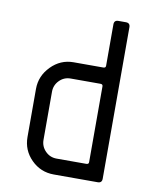

<svg xmlns="http://www.w3.org/2000/svg" viewBox="-74 -681 585 738"><g transform="rotate(10 218.5 -312.5)"><path d="M374.5 -607.9V-16.6Q374.5 0 357.9 0H186.5Q134.8 0 98.4 -36.4Q62 -72.8 62 -124.5V-312Q62 -362.8 98.9 -400.4Q135.7 -438 186.5 -438H302.7Q312 -438 312 -446.3V-607.9Q312 -624.5 328.6 -624.5H357.9Q374.5 -624.5 374.5 -607.9ZM124.5 -312V-124.5Q124.5 -98.6 142.6 -80.3Q160.6 -62 186.5 -62H302.7Q312 -62 312 -70.3V-366.2Q312 -374.5 302.7 -374.5H186.5Q160.6 -374.5 142.6 -356.2Q124.5 -337.9 124.5 -312Z"/></g></svg>

Font: GOSTRUS
Style: type_B
Weight: 400
Designer: Юрий и Татьяна Кривогуз
Version: Version 02.00